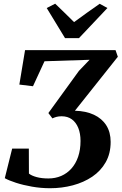

<svg xmlns="http://www.w3.org/2000/svg" viewBox="-20 -1015 660 1042"><path d="M252 6.5Q202 6.5 153.8 -2Q105.5 -10.5 66.8 -23Q28 -35.5 6 -48L46 -208.5H136.5L137 -73Q151 -61.5 178.5 -54Q206 -46.5 242.5 -46.5Q280.5 -46.5 312.2 -60.2Q344 -74 367.5 -100.2Q391 -126.5 404 -164.2Q417 -202 417 -250Q417 -290.5 404.8 -320.8Q392.5 -351 369.8 -367.5Q347 -384 314.5 -384Q299 -384 286.8 -380.8Q274.5 -377.5 264.5 -372.5L242.5 -401.5L408.5 -630.5L466 -690.5L221.5 -682.5L159 -547L85 -556L116 -743H607L619.5 -707L386.5 -414Q446.5 -412.5 489.8 -392.2Q533 -372 556.8 -334.8Q580.5 -297.5 580.5 -245Q580.5 -182 553.8 -134.8Q527 -87.5 480.8 -56.2Q434.5 -25 375.2 -9.2Q316 6.5 252 6.5ZM333 -808 233.5 -971.5 279.5 -995Q305.5 -970 331.2 -945Q357 -920 382 -895Q416 -920.5 451 -945.2Q486 -970 521 -994.5L563 -971.5L408.5 -808Z"/></svg>

Font: Merriweather 36pt
Style: Bold Italic
Weight: 700
Italic angle: -7.8°
Version: Version 2.101